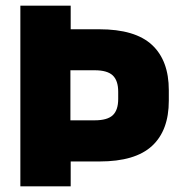

<svg xmlns="http://www.w3.org/2000/svg" viewBox="-20 -659 642 679"><path d="M174 -88V-233.5H315Q359.5 -233.5 378.8 -251.5Q398 -269.5 398 -309V-334.5Q398 -374 378.8 -392.2Q359.5 -410.5 315 -410.5H174V-555.5H331Q458 -555.5 517.5 -500.2Q577 -445 577 -340V-303Q577 -197.5 517.5 -142.8Q458 -88 332 -88ZM52 0V-639H230V-522.5L229 -453.5V-193.5L230 -111V0Z"/></svg>

Font: Anek Gujarati Medium ExtraBold
Style: Regular
Weight: 800
Version: Version 1.003